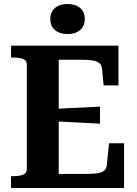

<svg xmlns="http://www.w3.org/2000/svg" viewBox="-20 -938 683 958"><path d="M599 -223V0H35V-59H46Q75 -59 94.5 -66Q114 -73 114 -95V-615Q114 -637 94.5 -644Q75 -651 46 -651H35V-710H571V-512H497L489 -596Q487 -614 474.5 -624Q462 -634 438 -637Q414 -640 379 -640H273V-70H395Q425 -70 447.5 -71.5Q470 -73 484 -78Q498 -83 505 -92Q512 -101 513 -114L524 -223ZM245 -394Q285 -397 324 -398.5Q363 -400 402 -402Q441 -404 479 -406V-321Q441 -323 402 -325Q363 -327 324 -329Q285 -331 245 -333ZM317 -768Q278 -768 254.5 -788Q231 -808 231 -843Q231 -879 254.5 -898.5Q278 -918 317 -918Q356 -918 379.5 -898.5Q403 -879 403 -843Q403 -808 379.5 -788Q356 -768 317 -768Z"/></svg>

Font: Roboto Serif 28pt SemiBold
Style: Regular
Weight: 600
Designer: Greg Gazdowicz
Foundry: Commercial Type
Version: Version 1.008